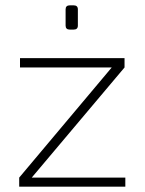

<svg xmlns="http://www.w3.org/2000/svg" viewBox="-20 -700 542 720"><path d="M256 -589H242Q226 -589 226 -604V-665Q226 -680 242 -680H256Q272 -680 272 -665V-604Q272 -589 256 -589ZM450 -34V0H52V-34L399 -447H55V-482H447V-447L99 -34Z"/></svg>

Font: Exo 2.0 Extra Light
Style: Regular
Weight: 250
Designer: Natanael Gama
Version: Version 1.001;PS 001.001;hotconv 1.0.70;makeotf.lib2.5.58329